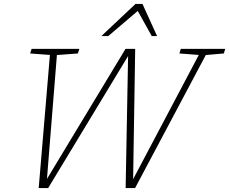

<svg xmlns="http://www.w3.org/2000/svg" viewBox="-20 -955 1164 975"><path d="M989.5 -676 891 -683.5 898 -707H1124L1116.5 -683.5L1025 -675.5L666 0H618L630.5 -670.5L224.5 0H176.5L233.5 -676L133 -683.5L140.5 -707H383L375.5 -683.5L269 -675.5L218.5 -46.5L617.5 -707H666.5L656 -45ZM495 -772 668 -935H703.5L777.5 -772H750.5L679.5 -899.5L530 -772Z"/></svg>

Font: Newsreader 6pt ExtraLight
Style: Italic
Weight: 275
Italic angle: -17°
Designer: Hugues Gentile
Foundry: Production Type
Version: Version 1.003; ttfautohint (v1.8.3)